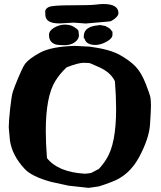

<svg xmlns="http://www.w3.org/2000/svg" viewBox="-20 -911 797 952"><path d="M492.7 -891.1Q566.9 -891.1 567.4 -845.7Q567.4 -833.5 550 -819.3Q532.7 -805.2 523.4 -804.7L404.8 -794.4L346.2 -798.8L274.9 -794.9H274.4Q208.5 -794.9 205.1 -833.5Q204.1 -840.3 204.1 -854Q204.1 -867.7 221.9 -876.2Q239.7 -884.8 333.5 -884.8Q427.2 -884.8 452.1 -887.9Q477.1 -891.1 492.7 -891.1ZM371.6 -735.9Q371.6 -717 351.3 -701.9Q331.1 -686.9 300.3 -686.9Q269.5 -686.9 256.3 -690.6Q223.1 -700.9 223.1 -737.1Q223.1 -737.6 223.1 -738.4Q223.1 -759 249 -774Q274.9 -789 301.5 -789Q328.1 -789 345.7 -778.3Q363.3 -767.6 368.7 -759.4L371.6 -736.7ZM454.1 -688.1Q406.2 -688.1 398.9 -720.7H395.5V-731.8Q395.5 -771.3 445.8 -782.5L476.6 -787L505.9 -781.2V-779.6Q528.8 -770.1 535.2 -754.9H537.6V-738Q537.6 -720.7 509.3 -704.8Q481 -689 455.6 -688.1ZM508.3 -123.5Q555.7 -199.2 555.7 -368.7Q555.7 -370.6 555.7 -372.1Q555.7 -434.1 549.8 -508.3Q528.3 -553.2 468.8 -579.1Q434.6 -593.8 428.5 -596.7Q422.4 -599.6 394.8 -599.6Q367.2 -599.6 310.5 -577.1Q277.3 -546.4 254.9 -510.3Q207 -433.6 207 -261.7Q207 -200.7 212.9 -127Q267.6 -58.1 398.4 -49.8Q401.9 -49.8 404.8 -49.8L431.2 -53.2Q450.2 -63.5 469.7 -73.2Q489.7 -93.3 508.3 -123.5ZM320.8 9.8 232.9 -9.3Q137.7 -35.6 103 -72.8Q40.5 -139.2 29.3 -214.4L23.4 -279.3V-279.8Q23.4 -309.6 30.5 -374.3Q37.6 -439 44.2 -457.5Q50.8 -476.1 55.2 -487.8Q91.3 -578.1 104.5 -594.7Q125 -621.1 179.4 -650.4Q233.9 -679.7 349.6 -683.6L424.8 -679.7H425.3Q524.4 -666.5 573.7 -638.9Q623 -611.3 651.6 -581.8Q680.2 -552.2 701.9 -497.3Q723.6 -442.4 726.1 -425.8Q728.5 -409.2 728.5 -386.5Q728.5 -363.8 723.9 -293.9Q719.2 -224.1 669.7 -131.8Q620.1 -39.6 531.7 -8.3Q498 4.9 470.2 13.2L419.4 20.5Z"/></svg>

Font: Drukaatie burti
Style: Heavy
Weight: 800
Version: Version 0.14